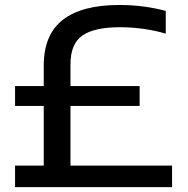

<svg xmlns="http://www.w3.org/2000/svg" viewBox="-20 -770 775 790"><path d="M42 0V-88.5H160V-334H42V-416H160V-500.5Q160 -627 238.2 -688.2Q316.5 -749.5 471 -749.5Q523 -749.5 571.8 -743Q620.5 -736.5 662 -725V-631.5Q619 -644.5 570 -651.2Q521 -658 474.5 -658Q368.5 -658 319.2 -624Q270 -590 270 -505.5V-416H554.5V-334H270V-88.5H688V0Z"/></svg>

Font: Encode Sans Expanded Expanded Medium
Style: Regular
Weight: 500
Width: 7
Designer: Multiple Designers
Foundry: Impallari Type
Version: Version 3.000; ttfautohint (v1.8.3) -l 8 -r 50 -G 200 -x 14 